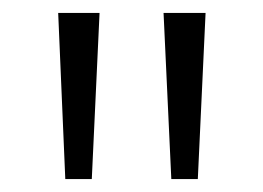

<svg xmlns="http://www.w3.org/2000/svg" viewBox="-20 -819 407 297"><path d="M134 -799 122 -542H81L70 -799ZM298 -799 286 -542H245L233 -799Z"/></svg>

Font: Noto Sans Sinhala Light
Style: Regular
Weight: 300
Designer: Jelle Bosma - Monotype Design Team
Foundry: Monotype Imaging Inc.
Version: Version 2.006; ttfautohint (v1.8.4.7-5d5b)